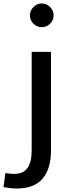

<svg xmlns="http://www.w3.org/2000/svg" viewBox="-92 -841 404 1103"><path d="M80 -752Q80 -780 100 -800.5Q120 -821 148 -821Q176 -821 196 -800.5Q216 -780 216 -752Q216 -725 196 -705Q176 -685 148 -685Q120 -685 100 -705Q80 -725 80 -752ZM-72 234 -61 153Q-33 158 -10 158Q42 158 66 124Q90 90 90 21V-543H201V23Q201 129 152.5 185.5Q104 242 4 242Q-29 242 -72 234Z"/></svg>

Font: Martel Sans SemiBold
Style: Regular
Weight: 600
Designer: Dan Reynolds and Mathieu Réguer
Foundry: Dan Reynolds and Mathieu Réguer
Version: Version 1.002; ttfautohint (v1.1) -l 5 -r 5 -G 72 -x 0 -D la